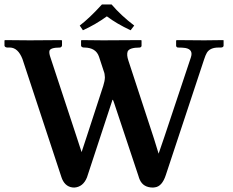

<svg xmlns="http://www.w3.org/2000/svg" viewBox="-20 -825 1038 857"><path d="M478 -805.2Q519.5 -756.3 579.1 -710.9L563 -689.9Q501 -718.8 457 -752Q406.2 -715.3 350.1 -689.9L335.9 -710.9Q379.4 -744.1 435.1 -805.2ZM312 12.2Q273.9 12.2 257.3 -25.9Q255.4 -30.8 253.9 -35.2L80.1 -562Q60.5 -611.8 24.9 -612.8H12.2Q1.5 -613.8 0 -621.1V-644L2 -646Q2.9 -646 112.8 -645L253.9 -646L256.8 -644V-622.1Q255.4 -614.3 248 -612.8Q205.1 -612.8 200.7 -598.1Q198.7 -587.9 204.1 -571.8L320.8 -217.8L344.2 -146L367.2 -215.8L440.9 -441.9Q447.8 -463.4 448.2 -480Q447.8 -496.1 442.9 -507.8L421.9 -571.8Q408.2 -612.3 356.9 -612.8H354Q343.3 -613.8 341.8 -621.1V-644L344.2 -646Q345.7 -646 439.9 -645L609.9 -646L611.8 -644V-620.1Q610.8 -614.3 604 -612.8Q557.6 -612.8 549.8 -595.2Q544.4 -580.1 553.2 -554.2L667 -207L688 -139.2L713.9 -214.8L832 -568.8Q843.8 -604 807.6 -610.8Q794.4 -612.8 773.9 -612.8Q767.6 -613.8 766.1 -620.1V-644L769 -646Q770 -646 892.1 -645L976.1 -646L978 -645V-621.1Q977.5 -613.3 965.8 -612.8H955.1Q917.5 -612.8 903.3 -589.4Q897 -578.6 891.1 -560.1L720.2 -43.9Q703.6 7.3 671.4 11.2Q667 11.7 663.1 12.2Q619.6 12.2 604 -22.5Q600.6 -29.8 598.1 -39.1L488.8 -367.2Q484.4 -380.4 482.9 -379.9Q481 -378.4 479 -370.1L368.2 -33.2Q351.1 9.3 312 12.2Z"/></svg>

Font: Linux Libertine O
Style: Semibold
Weight: 700
Designer: Philipp H. Poll
Foundry: Philipp H. Poll
Version: Version 5.0.0